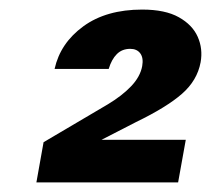

<svg xmlns="http://www.w3.org/2000/svg" viewBox="-20 -733 441 401"><path d="M56 -352 71 -436 205 -515Q235 -533 254 -553Q273 -573 277 -595Q280 -612 273 -621.5Q266 -631 252 -631Q235 -631 224 -620Q213 -609 207 -589H94Q106 -643 154 -678Q202 -713 277 -713Q325 -713 353.5 -697Q382 -681 393 -656Q404 -631 399 -603Q392 -565 360 -537Q328 -509 264 -478L192 -441H368L352 -352Z"/></svg>

Font: DM Sans 18pt Black
Style: Italic
Weight: 900
Italic angle: -10°
Designer: Colophon Foundry, Jonny Pinhorn
Foundry: Colophon Foundry
Version: Version 4.004;gftools[0.9.30]